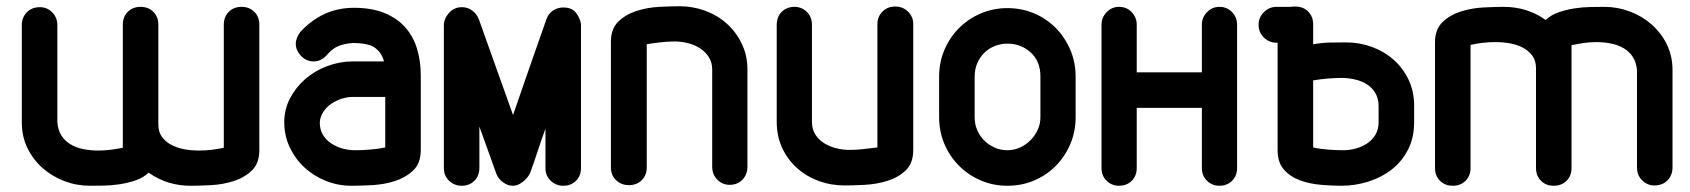

<svg xmlns="http://www.w3.org/2000/svg" viewBox="-20 -586 5423 616"><path d="M698 -507Q698 -532 714 -548Q730 -564 755 -564Q780 -564 796 -548Q812 -532 812 -507V-104Q812 -62 788 -39Q764 -16 729.5 -5Q695 6 657.5 8Q620 10 592 10Q516 10 457 -32Q440 -16 415.5 -7.5Q391 1 365 5Q339 9 313.5 9.5Q288 10 269 10Q226 10 186.5 -5Q147 -20 116.5 -47Q86 -74 68 -111Q50 -148 50 -193V-505Q50 -530 66 -546.5Q82 -563 108 -563Q131 -563 147.5 -546.5Q164 -530 164 -505V-194Q166 -168 177.5 -150.5Q189 -133 207 -122.5Q225 -112 248 -107.5Q271 -103 295 -103Q315 -103 335 -105.5Q355 -108 374 -112V-507Q374 -532 390 -548Q406 -564 431 -564Q456 -564 472 -548Q488 -532 488 -507V-187Q488 -163 499.5 -147Q511 -131 530 -121Q549 -111 572 -107Q595 -103 619 -103Q640 -103 660 -105.5Q680 -108 698 -112Z M1212 -389Q1205 -416 1184 -432Q1163 -448 1111 -448Q1085 -446 1065.5 -438Q1046 -430 1030 -411Q1012 -389 986 -389Q963 -389 946 -406.5Q929 -424 929 -446Q929 -455 933 -465Q937 -475 943 -483Q978 -521 1021 -541Q1064 -561 1116 -561Q1173 -561 1214 -544Q1255 -527 1280.5 -498Q1306 -469 1318 -429.5Q1330 -390 1330 -344V-105Q1330 -62 1305.5 -39Q1281 -16 1246.5 -5Q1212 6 1173.5 8Q1135 10 1107 10Q1065 10 1026 -5.5Q987 -21 957.5 -48Q928 -75 910 -112.5Q892 -150 892 -194Q892 -235 910.5 -270.5Q929 -306 959.5 -332.5Q990 -359 1030 -374Q1070 -389 1112 -389ZM1216 -275H1112Q1094 -275 1075.5 -269Q1057 -263 1042 -252.5Q1027 -242 1017 -226.5Q1007 -211 1006 -193Q1006 -170 1016 -153.5Q1026 -137 1042.5 -126Q1059 -115 1079 -109.5Q1099 -104 1120 -104Q1141 -104 1167 -106Q1193 -108 1216 -113Z M1404 -504Q1404 -526 1420.5 -544.5Q1437 -563 1462 -563Q1480 -563 1494.5 -552.5Q1509 -542 1516 -525L1626 -217L1679 -370L1733 -524Q1739 -542 1754 -552Q1769 -562 1787 -562Q1815 -562 1828 -545Q1841 -528 1844 -509V-47Q1844 -22 1828 -6Q1812 10 1787 10Q1764 10 1747 -6Q1730 -22 1730 -47V-173Q1717 -138 1705 -101Q1693 -64 1680 -29Q1672 -14 1656.5 -2Q1641 10 1626 10Q1609 10 1594 -1Q1579 -12 1573 -27L1518 -180V-47Q1518 -22 1502 -6Q1486 10 1461 10Q1438 10 1421 -6Q1404 -22 1404 -47Z M2055 -49Q2055 -24 2039 -8Q2023 8 1998 8Q1973 8 1956.5 -8Q1940 -24 1940 -49V-452Q1940 -494 1964 -517Q1988 -540 2022.5 -551Q2057 -562 2095 -564Q2133 -566 2160 -566Q2203 -566 2242.5 -551.5Q2282 -537 2312 -510Q2342 -483 2360 -445.5Q2378 -408 2378 -363V-51Q2378 -26 2362 -9.5Q2346 7 2321 7Q2298 7 2281.5 -9.5Q2265 -26 2265 -51V-363Q2265 -386 2254 -403Q2243 -420 2226 -431Q2209 -442 2187.5 -447.5Q2166 -453 2144 -453Q2123 -453 2097 -450Q2071 -447 2055 -444Z M2795 -509Q2795 -532 2811 -548.5Q2827 -565 2852 -565Q2877 -565 2893.5 -548.5Q2910 -532 2910 -509V-105Q2910 -62 2885.5 -39Q2861 -16 2826.5 -5.5Q2792 5 2754.5 7Q2717 9 2690 9Q2646 9 2606.5 -5.5Q2567 -20 2537 -47Q2507 -74 2489.5 -111.5Q2472 -149 2472 -195V-506Q2472 -532 2488 -548Q2504 -564 2529 -564Q2552 -564 2568.5 -548Q2585 -532 2585 -506V-195Q2585 -172 2595.5 -155Q2606 -138 2623.5 -127Q2641 -116 2662.5 -110.5Q2684 -105 2706 -105Q2728 -105 2753 -108L2795 -113Z M2993 -340Q2993 -386 3010 -426Q3027 -466 3057 -496Q3087 -526 3127 -543Q3167 -560 3212 -560Q3258 -560 3298 -543Q3338 -526 3367.5 -496Q3397 -466 3414 -426Q3431 -386 3431 -340V-210Q3431 -164 3414 -124Q3397 -84 3367.5 -54Q3338 -24 3298 -7Q3258 10 3212 10Q3167 10 3127 -7Q3087 -24 3057 -54Q3027 -84 3010 -124Q2993 -164 2993 -210ZM3107 -210Q3107 -188 3115 -169Q3123 -150 3137.5 -135.5Q3152 -121 3171 -112.5Q3190 -104 3212 -104Q3233 -104 3252 -112.5Q3271 -121 3285.5 -135.5Q3300 -150 3309 -169Q3318 -188 3318 -210V-341Q3318 -389 3287 -417.5Q3256 -446 3212 -446Q3191 -446 3172 -438.5Q3153 -431 3138.5 -417Q3124 -403 3115.5 -383.5Q3107 -364 3107 -340Z M3514 -507Q3514 -530 3530.5 -547Q3547 -564 3570 -564Q3595 -564 3611 -547Q3627 -530 3627 -507V-354H3836V-507Q3836 -530 3852.5 -547Q3869 -564 3892 -564Q3917 -564 3933 -547Q3949 -530 3949 -507V-47Q3949 -22 3933 -6Q3917 10 3892 10Q3869 10 3852.5 -6Q3836 -22 3836 -47V-240H3627V-47Q3627 -22 3611 -6Q3595 10 3570 10Q3547 10 3530.5 -6Q3514 -22 3514 -47Z M4517 -194Q4517 -144 4497.5 -106Q4478 -68 4445.5 -42.5Q4413 -17 4370.5 -3.5Q4328 10 4283 10Q4254 10 4218.5 7Q4183 4 4152 -7Q4121 -18 4100 -41Q4079 -64 4079 -105V-449H4075Q4052 -449 4035 -465.5Q4018 -482 4018 -507Q4018 -530 4035 -547Q4052 -564 4075 -564H4122Q4125 -565 4129 -565H4136Q4161 -565 4177 -549Q4193 -533 4193 -508V-444Q4221 -449 4249 -449.5Q4277 -450 4299 -450Q4342 -450 4381.5 -435.5Q4421 -421 4451 -394.5Q4481 -368 4499 -330.5Q4517 -293 4517 -247ZM4403 -246Q4403 -270 4392.5 -287.5Q4382 -305 4365.5 -315.5Q4349 -326 4327.5 -331Q4306 -336 4285 -336Q4264 -336 4239.5 -334Q4215 -332 4193 -328V-113Q4214 -108 4241 -106Q4268 -104 4289 -104Q4310 -104 4330 -109.5Q4350 -115 4366.5 -126Q4383 -137 4393 -154Q4403 -171 4403 -194Z M4698 -47Q4698 -22 4682 -6Q4666 10 4641 10Q4616 10 4600 -6Q4584 -22 4584 -47V-450Q4584 -492 4608 -515Q4632 -538 4666.5 -549Q4701 -560 4738.5 -562Q4776 -564 4804 -564Q4880 -564 4939 -522Q4956 -538 4980.5 -546.5Q5005 -555 5031 -559Q5057 -563 5082 -563.5Q5107 -564 5127 -564Q5170 -564 5209.5 -549Q5249 -534 5279.5 -507Q5310 -480 5328 -443Q5346 -406 5346 -361V-49Q5346 -24 5330 -7.5Q5314 9 5288 9Q5265 9 5248.5 -7.5Q5232 -24 5232 -49V-360Q5230 -386 5218.5 -403.5Q5207 -421 5189 -431.5Q5171 -442 5148 -446.5Q5125 -451 5101 -451Q5081 -451 5061 -448Q5041 -445 5022 -441V-47Q5022 -22 5006 -6Q4990 10 4965 10Q4940 10 4924 -6Q4908 -22 4908 -47V-367Q4908 -391 4896.5 -407Q4885 -423 4866 -433Q4847 -443 4824 -447Q4801 -451 4777 -451Q4756 -451 4736 -448.5Q4716 -446 4698 -442Z"/></svg>

Font: VDS
Style: Bold
Weight: 700
Designer: artmaker
Foundry: artmaker
Version: Version 1.000 2009 initial release